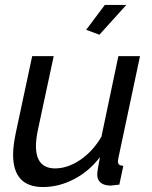

<svg xmlns="http://www.w3.org/2000/svg" viewBox="-20 -750 617 780"><path d="M383.8 -608.9 330.1 -628.9 405.8 -730H493.2ZM33.2 -122.1Q33.2 -156.7 43.9 -209L110.8 -522H198.2L134.8 -226.1Q126 -185.5 126 -157.2Q126 -65.9 204.1 -65.9Q254.9 -65.9 306.2 -100.6Q357.4 -135.3 392.1 -194.8L460.9 -522H548.8L460.9 -107.9Q459 -98.1 459 -95.2Q459 -85.4 464.1 -81.3Q469.2 -77.1 481 -76.2L464.8 0Q434.6 3.9 430.2 3.9Q403.3 3.9 389.2 -7.8Q375 -19.5 375 -40Q375 -57.1 386.2 -111.8Q341.8 -53.7 280.5 -22Q219.2 9.8 154.8 9.8Q33.2 9.8 33.2 -122.1Z"/></svg>

Font: Rawline Medium
Style: Italic
Weight: 500
Italic angle: -12°
Designer: Matt McInerney, Pablo Impallari, Rodrigo Fuenzalida
Foundry: Matt McInerney, Pablo Impallari, Rodrigo Fuenzalida
Version: Version 4.020;PS 004.020;hotconv 1.0.88;makeotf.lib2.5.64775